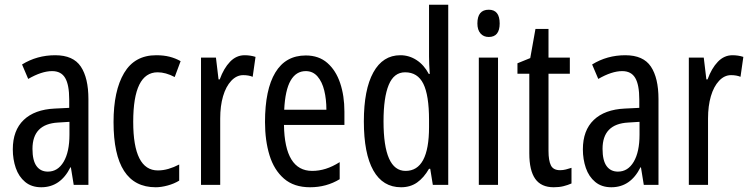

<svg xmlns="http://www.w3.org/2000/svg" viewBox="-20 -780 3165 810"><path d="M213 -547Q289 -547 321 -499Q353 -451 353 -362V0H291L279 -74H277Q235 10 154 10Q113 10 86 -12.5Q59 -35 46.5 -71.5Q34 -108 34 -150Q34 -230 80 -274Q126 -318 211 -322L272 -325V-360Q272 -422 255 -451Q238 -480 200 -480Q156 -480 99 -447L73 -508Q136 -547 213 -547ZM225 -263Q117 -257 117 -152Q117 -103 134 -79.5Q151 -56 182 -56Q224 -56 248.5 -97.5Q273 -139 273 -212V-266Z M637 10Q459 10 459 -265Q459 -397 503.5 -472Q548 -547 639 -547Q671 -547 696 -540.5Q721 -534 742 -522L717 -455Q679 -475 645 -475Q542 -475 542 -266Q542 -61 646 -61Q668 -61 690.5 -67.5Q713 -74 736 -86V-18Q715 -5 687.5 2.5Q660 10 637 10Z M1012 -547Q1036 -547 1058 -540L1046 -456Q1029 -463 1006 -463Q978 -463 955.5 -439Q933 -415 921 -374Q909 -333 909 -280V0H828V-537H891L902 -445H907Q924 -492 950.5 -519.5Q977 -547 1012 -547Z M1270 -546Q1325 -546 1361 -514.5Q1397 -483 1415 -429.5Q1433 -376 1433 -309V-253H1178Q1181 -59 1297 -59Q1326 -59 1354.5 -68Q1383 -77 1413 -96V-24Q1357 10 1288 10Q1220 10 1178 -26.5Q1136 -63 1117 -125Q1098 -187 1098 -265Q1098 -402 1141.5 -474Q1185 -546 1270 -546ZM1270 -480Q1229 -480 1206 -440Q1183 -400 1179 -317H1357Q1357 -361 1348 -398Q1339 -435 1319.5 -457.5Q1300 -480 1270 -480Z M1672 10Q1595 10 1555 -61Q1515 -132 1515 -268Q1515 -402 1555 -474.5Q1595 -547 1669 -547Q1706 -547 1737.5 -526.5Q1769 -506 1789 -468H1793Q1790 -513 1790 -542V-760H1871V0H1806L1795 -68H1790Q1768 -30 1739.5 -10Q1711 10 1672 10ZM1691 -59Q1790 -59 1790 -244V-274Q1790 -378 1766 -426.5Q1742 -475 1689 -475Q1642 -475 1620 -422Q1598 -369 1598 -268Q1598 -59 1691 -59Z M2042 -739Q2088 -739 2088 -681Q2088 -624 2042 -624Q2020 -624 2007 -639Q1994 -654 1994 -681Q1994 -739 2042 -739ZM2081 -537V0H2000V-537Z M2343 -62Q2355 -62 2367 -65Q2379 -68 2391 -72V-6Q2375 1 2357 5.5Q2339 10 2316 10Q2263 10 2238 -25.5Q2213 -61 2213 -133V-469H2163V-513L2217 -535L2239 -658H2294V-537H2384V-469H2294V-143Q2294 -103 2304 -82.5Q2314 -62 2343 -62Z M2618 -547Q2694 -547 2726 -499Q2758 -451 2758 -362V0H2696L2684 -74H2682Q2640 10 2559 10Q2518 10 2491 -12.5Q2464 -35 2451.5 -71.5Q2439 -108 2439 -150Q2439 -230 2485 -274Q2531 -318 2616 -322L2677 -325V-360Q2677 -422 2660 -451Q2643 -480 2605 -480Q2561 -480 2504 -447L2478 -508Q2541 -547 2618 -547ZM2630 -263Q2522 -257 2522 -152Q2522 -103 2539 -79.5Q2556 -56 2587 -56Q2629 -56 2653.5 -97.5Q2678 -139 2678 -212V-266Z M3070 -547Q3094 -547 3116 -540L3104 -456Q3087 -463 3064 -463Q3036 -463 3013.5 -439Q2991 -415 2979 -374Q2967 -333 2967 -280V0H2886V-537H2949L2960 -445H2965Q2982 -492 3008.5 -519.5Q3035 -547 3070 -547Z"/></svg>

Font: Noto Sans Lao ExtraCondensed
Style: Regular
Weight: 400
Width: 2
Designer: Monotype Design Team
Foundry: Monotype Imaging Inc.
Version: Version 2.004; ttfautohint (v1.8.4.7-5d5b)